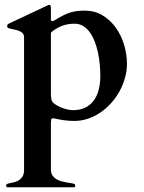

<svg xmlns="http://www.w3.org/2000/svg" viewBox="-20 -497 609 810"><path d="M179.2 -473.6Q181.2 -474.6 183.3 -475.6Q185.5 -476.6 186.5 -476.6Q194.8 -476.6 194.8 -464.8V-413.1Q194.8 -410.6 197 -409.2Q199.2 -407.7 200.7 -407.7Q203.1 -407.7 205.3 -408.9Q207.5 -410.2 209.5 -411.1Q229 -422.9 244.6 -430.9Q260.3 -439 274.4 -443.6Q288.6 -448.2 303.7 -450.2Q318.8 -452.1 337.9 -452.1Q379.4 -452.1 412.4 -432.4Q445.3 -412.6 468.3 -380.6Q491.2 -348.6 503.4 -308.6Q515.6 -268.6 515.6 -228Q515.6 -198.2 507.3 -168.5Q499 -138.7 484.4 -112.1Q469.7 -85.4 449.2 -62.5Q428.7 -39.6 404.1 -22.7Q379.4 -5.9 351.3 3.7Q323.2 13.2 293.5 13.2Q271.5 13.2 250.7 10.3Q230 7.3 205.1 2Q196.8 2 196 7.8Q195.3 13.7 194.8 20V218.8Q194.8 232.9 200.9 242.4Q207 252 216.6 258.1Q226.1 264.2 237.5 267.3Q249 270.5 259.8 272.5Q270.5 274.4 279.3 275.6Q288.1 276.9 292.5 278.8Q297.4 280.8 297.4 285.2Q297.4 292 292.5 293H10.7Q5.9 292 5.9 285.2Q5.9 280.8 10.7 278.8Q17.1 275.9 28.8 274.2Q40.5 272.5 52.2 267.3Q64 262.2 72.8 251.2Q81.5 240.2 81.5 218.8V-338.9Q81.5 -350.6 75.2 -357.2Q68.8 -363.8 59.1 -367.2Q49.3 -370.6 38.1 -372.8Q26.9 -375 16.6 -377.9Q13.7 -378.9 12 -380.6Q10.3 -382.3 10.3 -387.7Q10.3 -390.1 11.7 -392.6Q13.2 -395 17.6 -397.5ZM294.4 -397Q268.1 -397 246.3 -389.6Q224.6 -382.3 202.1 -365.7Q201.2 -365.2 200 -364Q198.7 -362.8 197.8 -361.8L194.8 -358.9V-98.1Q194.8 -96.7 195.3 -90.1Q195.8 -83.5 196.8 -78.1Q198.2 -67.9 209.5 -59.3Q220.7 -50.8 235.1 -44.7Q249.5 -38.6 263.9 -35.4Q278.3 -32.2 287.1 -32.2Q319.3 -32.2 341.6 -43.9Q363.8 -55.7 377.4 -75.4Q391.1 -95.2 397.2 -121.6Q403.3 -147.9 403.3 -177.7Q403.3 -200.7 400.9 -225.8Q398.4 -251 393.3 -275.4Q388.2 -299.8 379.6 -321.8Q371.1 -343.8 359.1 -360.4Q347.2 -377 331.1 -387Q314.9 -397 294.4 -397Z"/></svg>

Font: Cardo
Style: Bold
Weight: 700
Designer: David J. Perry
Foundry: David J. Perry
Version: Version 1.0011